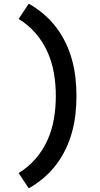

<svg xmlns="http://www.w3.org/2000/svg" viewBox="-20 -861 540 1042"><path d="M136 161 81 78Q133 47 173.5 0Q214 -47 238.5 -102.5Q263 -158 273 -218.5Q283 -279 283 -340Q283 -401 273 -461.5Q263 -522 238.5 -577.5Q214 -633 173.5 -680Q133 -727 81 -758L136 -841Q179 -817 217 -784.5Q255 -752 285 -712.5Q315 -673 336.5 -628Q358 -583 371 -535.5Q384 -488 389.5 -438.5Q395 -389 395 -340Q395 -291 389.5 -241.5Q384 -192 371 -144.5Q358 -97 336.5 -52Q315 -7 285 32.5Q255 72 217 104.5Q179 137 136 161Z"/></svg>

Font: Moesevka
Style: Bold
Weight: 700
Monospace: yes
Designer: Belleve Invis
Foundry: Belleve Invis
Version: Version 32.5.0; ttfautohint (v1.8.4)